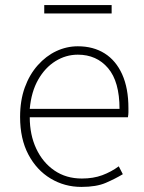

<svg xmlns="http://www.w3.org/2000/svg" viewBox="-20 -722 567 755"><path d="M300 13Q234 13 179 -20Q124 -53 91.5 -114.5Q59 -176 59 -262Q59 -327 77.5 -378Q96 -429 128.5 -465.5Q161 -502 201.5 -521Q242 -540 286 -540Q347 -540 391.5 -512Q436 -484 460.5 -429.5Q485 -375 485 -297Q485 -289 485 -280.5Q485 -272 483 -261H97Q97 -192 122.5 -137.5Q148 -83 194 -51.5Q240 -20 302 -20Q347 -20 382 -33Q417 -46 447 -68L463 -37Q433 -19 396 -3Q359 13 300 13ZM97 -294H450Q450 -401 405 -454Q360 -507 286 -507Q239 -507 198 -481.5Q157 -456 130 -408.5Q103 -361 97 -294ZM154 -669V-702H419V-669Z"/></svg>

Font: Noto Sans SC Thin
Style: Regular
Weight: 100
Designer: Ryoko NISHIZUKA 西塚涼子 (kana, bopomofo & ideographs); Paul D. Hunt (Latin, Greek & Cyrillic); Sandoll Communications 산돌커뮤니
Foundry: Adobe
Version: Version 2.004-H2;hotconv 1.0.118;makeotfexe 2.5.65603